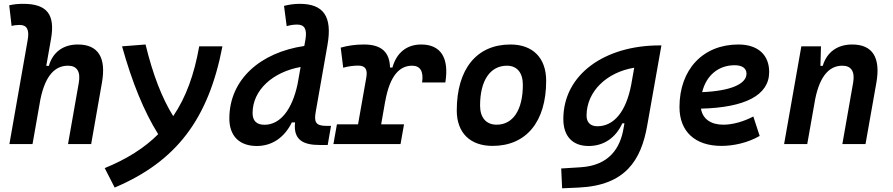

<svg xmlns="http://www.w3.org/2000/svg" viewBox="-20 -763 4728 1017"><path d="M340.3 0H462.9L520 -325.2C543.5 -458.5 500 -527.3 392.1 -527.3C314.5 -527.3 259.3 -486.3 238.8 -414.1H225.1L250 -555.2C273.4 -686.5 229 -742.7 103 -742.7C78.1 -742.7 53.2 -740.7 28.8 -734.9L41.5 -625.5C55.7 -629.4 69.8 -630.9 84 -630.9C122.1 -630.9 136.7 -606.4 126.5 -550.3L29.8 0H152.3L193.8 -235.8C221.2 -370.1 275.9 -415 340.3 -415C387.2 -415 407.7 -384.3 397.5 -325.2Z M587.4 230.5C913.6 92.3 1084 -131.3 1158.2 -517.6H1035.2C1008.8 -368.2 965.3 -247.6 897.5 -147.9C838.4 -242.2 789.6 -367.7 751 -527.3L626.5 -517.6C680.2 -325.2 743.2 -171.4 817.9 -52.2C744.6 21 651.9 79.6 534.7 127.4Z M1340.3 10.3C1421.9 10.3 1487.3 -35.6 1525.9 -114.7H1543C1531.7 -17.1 1593.3 4.9 1672.4 4.9H1715.8L1733.4 -96.2H1709.5C1650.9 -96.2 1643.1 -117.7 1652.3 -170.4L1714.8 -525.9C1741.2 -676.8 1692.9 -742.7 1567.4 -742.7C1539.6 -742.7 1511.7 -738.8 1484.4 -731.9L1498.5 -624.5C1518.6 -630.4 1536.1 -632.8 1554.2 -632.8C1593.3 -632.8 1607.4 -608.4 1597.7 -552.2L1591.8 -519.5C1359.4 -485.4 1194.8 -342.3 1194.8 -135.3C1194.8 -43 1247.6 10.3 1340.3 10.3ZM1556.2 -317.4C1526.9 -180.7 1463.9 -102.1 1380.9 -102.1C1339.4 -102.1 1317.9 -123 1317.9 -164.1C1317.9 -286.1 1425.3 -381.8 1572.3 -408.2Z M1746.1 0H2101.6L2120.1 -104.5H1999L2020.5 -227.5V-226.1C2045.9 -367.7 2099.6 -415 2163.1 -415C2206.1 -415 2224.6 -384.3 2215.8 -326.2H2338.9C2359.9 -456.5 2314.9 -527.3 2210.9 -527.3C2133.8 -527.3 2080.1 -482.9 2058.6 -405.3H2045.9C2043.9 -487.8 1999.5 -527.3 1907.7 -527.3C1864.7 -527.3 1824.2 -522 1784.7 -510.7L1797.9 -404.3C1824.7 -411.6 1851.1 -415.5 1877.4 -415.5C1915 -415.5 1927.7 -396 1920.4 -353L1876.5 -104.5H1764.6Z M2588.9 9.8C2767.6 9.8 2873 -118.2 2873 -335C2873 -456.1 2802.7 -527.3 2683.6 -527.3C2504.9 -527.3 2399.4 -397.5 2399.4 -177.7C2399.4 -60.1 2469.7 9.8 2588.9 9.8ZM2610.4 -102.5C2555.2 -102.5 2522.9 -140.1 2522.9 -203.6C2522.9 -336.4 2576.2 -415 2665.5 -415C2718.8 -415 2749.5 -377.4 2749.5 -314C2749.5 -181.2 2697.8 -102.5 2610.4 -102.5Z M2957.5 234.4 3045.4 230.5C3293.5 219.2 3376 85 3408.2 -98.1L3483.4 -522.5H3474.1C3183.6 -522.5 2963.9 -369.1 2963.9 -132.3C2963.9 -42 3012.2 10.3 3097.7 10.3C3178.2 10.3 3241.2 -32.7 3276.4 -109.9H3287.6L3282.7 -82.5C3265.6 17.6 3210.4 113.3 3055.2 123L2952.6 129.4ZM3339.4 -404.3 3323.2 -313C3295.9 -171.4 3231.9 -94.2 3144 -94.2C3107.9 -94.2 3086.9 -114.7 3086.9 -150.4C3086.9 -279.3 3194.3 -380.4 3339.4 -404.3Z M3811.5 -102.5C3744.1 -102.5 3701.7 -133.8 3692.9 -187.5C3925.8 -193.4 4054.2 -257.8 4054.2 -381.8C4054.2 -473.1 3993.7 -527.3 3891.1 -527.3C3703.6 -527.3 3579.1 -395 3579.1 -195.8C3579.1 -66.4 3661.6 9.8 3801.3 9.8C3866.2 9.8 3941.4 -6.8 4003.9 -43L3970.2 -146C3918.9 -118.7 3860.4 -102.5 3811.5 -102.5ZM3699.2 -274.9C3720.7 -362.8 3784.7 -417.5 3871.6 -417.5C3911.6 -417.5 3934.1 -400.9 3934.1 -373C3934.1 -316.9 3847.7 -281.2 3699.2 -274.9Z M4133.3 0H4255.9L4297.9 -237.8C4324.7 -370.1 4378.9 -415 4441.9 -415C4488.8 -415 4509.3 -384.3 4499 -325.2L4441.9 0H4564.5L4622.1 -325.2C4645.5 -458.5 4601.6 -527.3 4493.7 -527.3C4415 -527.3 4359.4 -486.3 4337.9 -414.1H4325.7L4328.6 -517.6H4224.6Z"/></svg>

Font: Cascadia Mono SemiBold
Style: Italic
Weight: 600
Italic angle: -10°
Monospace: yes
Designer: Aaron Bell
Foundry: Saja Typeworks
Version: Version 2404.023